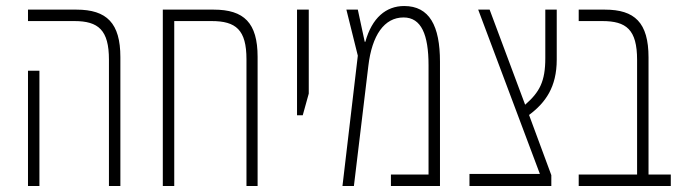

<svg xmlns="http://www.w3.org/2000/svg" viewBox="-20 -618 2254 638"><path d="M342 0H380V-428C380 -541 335 -586 234 -586H73V-548H227C307 -548 342 -518 342 -420ZM73 0H111V-383H73Z M690 -586H521V0H559V-548H683C764 -548 799 -519 799 -421V0H836V-429C836 -542 791 -586 690 -586Z M967 -235H986L1006 -307V-586H967Z M1323 -598C1263 -598 1216 -559 1194 -479H1192L1169 -586H1131L1169 -433L1118 0H1156L1204 -399C1216 -501 1257 -560 1321 -560C1380 -560 1404 -503 1404 -401V-38H1279V0H1442V-413C1442 -532 1407 -598 1323 -598Z M1540 0H1812V-36L1738 -236C1793 -277 1830 -329 1830 -420V-586H1792V-425C1792 -347 1773 -312 1725 -270L1607 -586H1569L1774 -40H1540Z M1903 0H2209V-38H2135V-427C2135 -543 2089 -586 1990 -586H1903V-548H1981C2061 -548 2097 -520 2097 -419V-38H1903Z"/></svg>

Font: Noto Sans Hebrew ExtraCondensed ExtraLight
Style: Regular
Weight: 200
Width: 2
Designer: Monotype Design Team
Foundry: Monotype Imaging Inc.
Version: Version 2.004